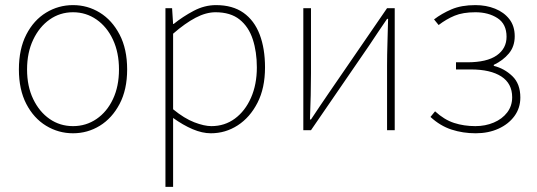

<svg xmlns="http://www.w3.org/2000/svg" viewBox="-20 -510 2102 752"><path d="M266 12Q209 12 160.5 -17.5Q112 -47 83 -103Q54 -159 54 -238Q54 -318 83 -374.5Q112 -431 160.5 -460.5Q209 -490 266 -490Q323 -490 371 -460.5Q419 -431 448.5 -374.5Q478 -318 478 -238Q478 -159 448.5 -103Q419 -47 371 -17.5Q323 12 266 12ZM266 -16Q317 -16 358 -44Q399 -72 422.5 -122Q446 -172 446 -238Q446 -304 422.5 -354.5Q399 -405 358 -433.5Q317 -462 266 -462Q215 -462 174.5 -433.5Q134 -405 110 -354.5Q86 -304 86 -238Q86 -172 110 -122Q134 -72 174.5 -44Q215 -16 266 -16Z M628 222V-478H654L658 -416H660Q696 -445 738.5 -467.5Q781 -490 826 -490Q891 -490 933.5 -460Q976 -430 997 -375Q1018 -320 1018 -246Q1018 -165 988.5 -107.5Q959 -50 911 -19Q863 12 806 12Q772 12 734.5 -4Q697 -20 658 -48V42V222ZM808 -16Q860 -16 900 -45.5Q940 -75 963 -127Q986 -179 986 -246Q986 -307 970 -356Q954 -405 918.5 -433.5Q883 -462 824 -462Q787 -462 746 -440.5Q705 -419 658 -378V-82Q702 -46 741 -31Q780 -16 808 -16Z M1168 0V-478H1198V-224Q1198 -184 1197 -137Q1196 -90 1194 -42H1198Q1213 -65 1233 -94.5Q1253 -124 1268 -146L1496 -478H1526V0H1496V-254Q1496 -294 1497.5 -341Q1499 -388 1500 -436H1496Q1481 -414 1461 -384.5Q1441 -355 1426 -332L1198 0Z M1843 12Q1793 12 1748.5 -2.5Q1704 -17 1666 -52L1684 -74Q1720 -41 1758.5 -28.5Q1797 -16 1842 -16Q1881 -16 1914 -30Q1947 -44 1966.5 -69.5Q1986 -95 1986 -129Q1986 -183 1943.5 -210.5Q1901 -238 1824 -238H1766V-266H1810Q1887 -266 1925.5 -293Q1964 -320 1964 -366Q1964 -416 1928.5 -439Q1893 -462 1842 -462Q1793 -462 1760.5 -448.5Q1728 -435 1698 -412L1680 -434Q1710 -457 1748.5 -473.5Q1787 -490 1842 -490Q1884 -490 1919 -476Q1954 -462 1975 -435Q1996 -408 1996 -368Q1996 -328 1973 -300.5Q1950 -273 1914 -256V-252Q1955 -242 1986.5 -212Q2018 -182 2018 -128Q2018 -87 1995 -55.5Q1972 -24 1932.5 -6Q1893 12 1843 12Z"/></svg>

Font: Source Sans 3 Variable
Style: Regular
Weight: 200
Designer: Paul D. Hunt
Foundry: Adobe Systems Incorporated
Version: Version 3.026